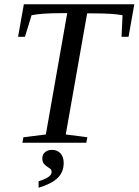

<svg xmlns="http://www.w3.org/2000/svg" viewBox="-20 -675 655 908"><path d="M85.9 0 90.8 -25.9 196.8 -39.1 297.9 -612.8H272.9Q175.8 -612.8 129.4 -603L98.1 -501H65.4L92.8 -654.8H615.2L587.9 -501H554.7L559.6 -603Q515.6 -611.8 416 -611.8H392.1L291 -39.1L393.1 -25.9L388.2 0ZM281.2 95.7Q281.2 138.7 252.7 166.5Q224.1 194.3 162.6 212.9V182.1Q224.1 163.6 224.1 138.7Q224.1 128.4 217.3 123Q210.4 117.7 202.1 112.3Q193.8 106.9 187 98.6Q180.2 90.3 180.2 73.7Q180.2 55.2 193.4 44.4Q206.5 33.7 225.6 33.7Q250.5 33.7 265.9 50Q281.2 66.4 281.2 95.7Z"/></svg>

Font: Liberation Serif
Style: Italic
Weight: 400
Italic angle: -16.333°
Designer: Steve Matteson
Foundry: Ascender Corporation
Version: Version 2.1.5